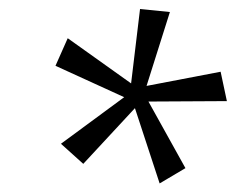

<svg xmlns="http://www.w3.org/2000/svg" viewBox="-20 -749 535 436"><path d="M342.5 -332.5 286.4 -503.4 169.1 -376.9 118.4 -422.5 262 -528.3 106 -599.6 133.8 -662.2 277.7 -559.6 298 -728.5 365.8 -721.7 312.8 -553.9 481 -586.1 495.2 -519.4 317.1 -518.4 401.1 -367.2Z"/></svg>

Font: Ysabeau
Style: Bold Italic
Weight: 700
Italic angle: -12°
Designer: Christian Thalmann (Catharsis Fonts)
Version: Version 2.002